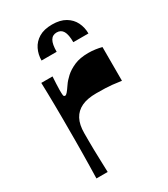

<svg xmlns="http://www.w3.org/2000/svg" viewBox="-174 -776 750 858"><g transform="rotate(-30 201.0 -347.5)"><path d="M65 0Q66 -33 66.5 -66Q67 -99 67.5 -132Q68 -165 68 -195.5Q68 -226 68 -253Q68 -280 68 -311Q68 -342 67.5 -374.5Q67 -407 66.5 -437.5Q66 -468 65 -493H123Q122 -475 121 -456Q120 -437 120 -425Q120 -406 121 -398Q122 -390 129 -390Q134 -390 141 -398Q148 -406 163 -428Q173 -443 192 -460.5Q211 -478 240.5 -491Q270 -504 314 -504Q332 -504 349.5 -501.5Q367 -499 382 -495V-321Q363 -324 335 -327Q307 -330 254 -330Q208 -330 178.5 -316Q149 -302 134 -274Q119 -246 119 -202Q119 -184 119 -163Q119 -142 119.5 -117Q120 -92 121 -63Q122 -34 123 0ZM116 -579Q116 -610 129 -636.5Q142 -663 168.5 -679Q195 -695 237 -695Q278 -695 305 -679Q332 -663 345 -636.5Q358 -610 358 -579H280Q280 -618 269.5 -636Q259 -654 237 -654Q215 -654 204.5 -636Q194 -618 194 -579Z"/></g></svg>

Font: Ojuju ExtraLight
Style: Bold
Weight: 700
Version: Version 1.000